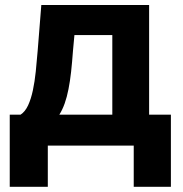

<svg xmlns="http://www.w3.org/2000/svg" viewBox="-20 -565 710 745"><path d="M17.8 159.8V-120H59.7Q77.4 -131.4 89 -156.2Q100.5 -181.1 107.6 -214.7Q114.7 -248.2 118.8 -287.6Q122.9 -327.1 126.1 -367.2L140.3 -545.5H558.6V-120H643.1V159.8H498.9V0H165.5V159.8ZM210.2 -120H415.8V-429H268.8L263.1 -367.2Q259.9 -323.5 255.9 -286.6Q251.8 -249.6 245.7 -218.9Q239.7 -188.2 231 -163.7Q222.3 -139.2 210.2 -120Z"/></svg>

Font: Cannonade
Style: Bold
Weight: 700
Designer: Rasmus Andersson
Foundry: rsms
Version: Version 3.012;git-f93a4a705